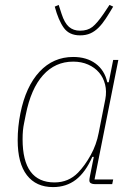

<svg xmlns="http://www.w3.org/2000/svg" viewBox="-20 -750 553 782"><path d="M367 0Q357 0 350.5 -3.5Q344 -7 344 -15Q344 -21 346 -31L362 -111H356Q328 -48 289 -18Q250 12 196 12Q127 12 89.5 -36.5Q52 -85 52 -179Q52 -233 63 -288Q85 -398 141 -458Q197 -518 278 -518Q333 -518 369.5 -491Q406 -464 417 -415H423L441 -506H462L365 -19H441L437 0ZM202 -7Q259 -7 298 -47Q326 -76 349.5 -118.5Q373 -161 382 -209L409 -346Q415 -378 408 -406Q401 -434 383.5 -454.5Q366 -475 339 -487Q312 -499 278 -499Q205 -499 155.5 -444Q106 -389 85 -283L78 -248Q75 -234 73.5 -218.5Q72 -203 72 -183Q72 -7 202 -7ZM306 -606Q262 -606 240 -636.5Q218 -667 203 -723L219 -730L231 -693Q243 -656 261 -640.5Q279 -625 306 -625Q337 -625 356.5 -640.5Q376 -656 402 -694L426 -730L441 -723Q425 -696 411 -674.5Q397 -653 381.5 -637.5Q366 -622 348 -614Q330 -606 306 -606Z"/></svg>

Font: IBM Plex Sans Cond Thin
Style: Italic
Weight: 100
Width: 3
Italic angle: -11°
Designer: Mike Abbink, Paul van der Laan, Pieter van Rosmalen
Foundry: Bold Monday
Version: Version 1.3